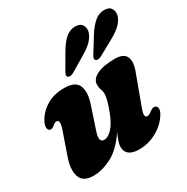

<svg xmlns="http://www.w3.org/2000/svg" viewBox="-168 -871 997 1026"><g transform="rotate(-30 330.0 -357.5)"><path d="M589 -143Q600 -139 601.2 -124.8Q602.5 -110.5 591 -92Q563 -45.5 511.8 -16.5Q460.5 12.5 402.5 12.5Q320.5 12.5 320.5 -49Q320.5 -65.5 327.8 -85.5Q335 -105.5 344 -126.5Q292 -48.5 233 -18Q174 12.5 120 12.5Q55 12.5 40.2 -33.2Q25.5 -79 50.5 -148L96.5 -281Q107.5 -312.5 105.5 -325.8Q103.5 -339 92 -339Q80.5 -339 63 -323Q49 -312.5 38.5 -318Q29.5 -321.5 27.8 -335.2Q26 -349 37 -371.5Q60 -416 106 -444.2Q152 -472.5 215.5 -472.5Q287 -472.5 302.5 -430.5Q318 -388.5 295.5 -323L251 -189Q229 -125.5 265 -125.5Q289.5 -125.5 315.8 -154.2Q342 -183 362.5 -238Q389 -308 389 -337.5Q389 -353.5 383.5 -367.2Q378 -381 378 -399Q378 -432.5 417.5 -452.5Q457 -472.5 530 -472.5Q585.5 -472.5 598.5 -438.5Q611.5 -404.5 587.5 -346.5L526 -179Q512.5 -145.5 514.5 -132.5Q516.5 -119.5 528.5 -119.5Q540 -119.5 562 -137.5Q577.5 -147.5 589 -143ZM321.5 -639.5Q344 -679 370.5 -703.2Q397 -727.5 430.5 -728Q462.5 -728.5 474.5 -708.5Q486.5 -688.5 479.5 -664Q469.5 -636.5 448.2 -615.5Q427 -594.5 391 -573.5L299 -518.5Q289 -513 279 -511.8Q269 -510.5 263.5 -516Q257.5 -521.5 260 -529.8Q262.5 -538 268.5 -548.5ZM499.5 -643Q524 -681.5 551.5 -704.8Q579 -728 612 -726.5Q643.5 -725.5 654 -704.8Q664.5 -684 656 -659.5Q645.5 -632 623.2 -612Q601 -592 564.5 -572L471.5 -520.5Q461 -515 451 -514.5Q441 -514 436.5 -519.5Q431 -526 434 -534.2Q437 -542.5 443.5 -552.5Z"/></g></svg>

Font: Fraunces 72pt S050 Black
Style: Italic
Weight: 900
Italic angle: -16°
Version: Version 1.000; ttfautohint (v1.8.3)